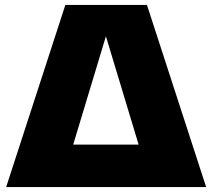

<svg xmlns="http://www.w3.org/2000/svg" viewBox="-20 -760 862 780"><path d="M5 0 245.5 -740H577L817.5 0ZM249 -78.5 237 -172.5H584L571.5 -78.5L400.5 -645H420Z"/></svg>

Font: Encode Sans SC SemiExpanded Black
Style: Regular
Weight: 900
Width: 6
Designer: Multiple Designers
Foundry: Impallari Type
Version: Version 3.002